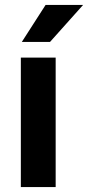

<svg xmlns="http://www.w3.org/2000/svg" viewBox="-20 -763 359 783"><path d="M65 0H207V-528H65ZM69 -592H184L319 -743H166Z"/></svg>

Font: Aerodynamic
Style: Regular
Weight: 500
Designer: Google
Version: Version 2.000980; 2014